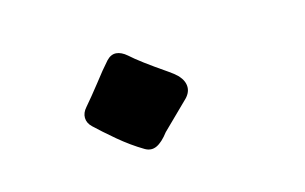

<svg xmlns="http://www.w3.org/2000/svg" viewBox="-41 -257 582 366"><g transform="rotate(-15 250.0 -74.0)"><path d="M209 19.5Q185.1 5.4 161.4 -14.6Q137.7 -34.7 123.5 -48.3Q114.7 -56.6 114.5 -66.9Q114.3 -77.1 122.6 -86.4Q129.4 -94.2 137.2 -103.8Q145 -113.3 153.8 -124.5Q171.4 -147.5 184.6 -162.1Q193.4 -171.4 203.6 -170.7Q213.9 -169.9 224.6 -160.6Q242.7 -144 290.5 -111.3Q301.3 -104 308.1 -97.2Q318.8 -85.4 318.6 -73.2Q318.4 -61 306.6 -50.3L256.3 -1Q243.7 15.6 232.2 21Q220.7 26.4 209 19.5Z"/></g></svg>

Font: NaikaiFont
Style: SemiBold
Weight: 600
Version: Version 1.89